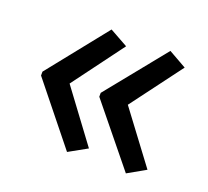

<svg xmlns="http://www.w3.org/2000/svg" viewBox="-81 -566 653 604"><g transform="rotate(20 245.5 -264.0)"><path d="M38 -270 197 -469 258 -435 131 -264 258 -93 197 -59 38 -257ZM233 -270 394 -469 454 -435 326 -264 454 -93 394 -59 233 -257Z"/></g></svg>

Font: Noto Sans Thai SemCond
Style: Regular
Weight: 400
Width: 4
Designer: Monotype Design Team
Foundry: Monotype Imaging Inc.
Version: Version 2.002; ttfautohint (v1.8.4.7-5d5b)